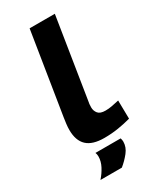

<svg xmlns="http://www.w3.org/2000/svg" viewBox="-235 -811 899 1088"><g transform="rotate(-30 214.5 -267.5)"><path d="M162 -740H327L244 -217Q242 -209 241 -199Q240 -189 240 -177Q240 -155 253.5 -138Q267 -121 302 -121Q324 -121 344.5 -125Q365 -129 392 -135L394 -15Q354 -4 310.5 3Q267 10 219 10Q142 10 105.5 -24.5Q69 -59 69 -128Q69 -147 71.5 -167.5Q74 -188 77 -207ZM132 58H297Q301 71 301 81Q301 117 276 148.5Q251 180 220 205H80Q104 178 120.5 146.5Q137 115 137 83Q137 69 132 58Z"/></g></svg>

Font: Georama Extra Expanded SemiBold
Style: Italic
Weight: 600
Width: 8
Italic angle: -9°
Designer: Jean-Baptiste Levee
Foundry: Production Type
Version: Version 1.000